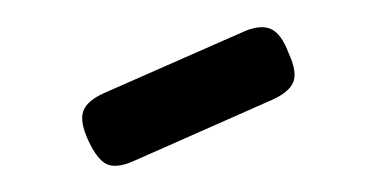

<svg xmlns="http://www.w3.org/2000/svg" viewBox="-27 -724 426 217"><g transform="rotate(-5 186.0 -615.0)"><path d="M116 -547Q97 -541 87 -547Q77 -553 69 -575Q61 -597 66 -608.5Q71 -620 91 -627L256 -683Q275 -689 286 -682.5Q297 -676 303 -654Q311 -632 305.5 -621Q300 -610 280 -603Z"/></g></svg>

Font: Fredoka Expanded
Style: Regular
Weight: 400
Width: 7
Designer: Ben Nathan
Foundry: Milena B. Brandão, Ben Nathan
Version: Version 2.001